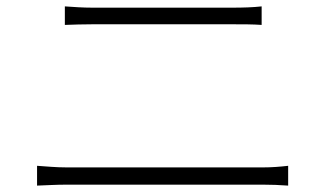

<svg xmlns="http://www.w3.org/2000/svg" viewBox="-20 -655 1040 601"><path d="M183 -635V-577C212 -578 238 -579 270 -579C315 -579 660 -579 707 -579C739 -579 772 -579 799 -577V-635C772 -632 741 -631 707 -631C659 -631 321 -631 270 -631C239 -631 212 -633 183 -635ZM96 -136V-74C127 -75 154 -77 189 -77C243 -77 748 -77 803 -77C828 -77 856 -76 882 -74V-136C856 -133 830 -131 803 -131C748 -131 243 -131 189 -131C154 -131 127 -134 96 -136Z"/></svg>

Font: Noto Sans KR Light
Style: Regular
Weight: 300
Designer: Ryoko NISHIZUKA 西塚涼子 (kana, bopomofo & ideographs); Paul D. Hunt (Latin, Greek & Cyrillic); Sandoll Communications 산돌커뮤니
Foundry: Adobe
Version: Version 2.004;hotconv 1.0.118;makeotfexe 2.5.65603